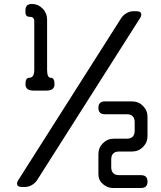

<svg xmlns="http://www.w3.org/2000/svg" viewBox="-20 -834 805 958"><path d="M493 84Q516 104 543 104H684Q716 104 716 72Q716 40 684 40H575Q535 40 535 0V-38Q535 -78 575 -78H639Q671 -78 693.5 -100.5Q716 -123 716 -155V-251Q716 -283 693.5 -305.5Q671 -328 639 -328H503Q471 -328 471 -296Q471 -264 503 -264H612Q652 -264 652 -224V-182Q652 -142 612 -142H548Q516 -142 493.5 -119.5Q471 -97 471 -65V35Q471 65 493 84ZM65 82Q65 99 90 99H104Q122 99 138.5 89.5Q155 80 165 65L679 -744Q685 -753 685 -761Q685 -778 660 -778H646Q628 -778 611.5 -768.5Q595 -759 585 -744L71 65Q65 74 65 82ZM107 -414Q107 -382 147 -382H212Q252 -382 252 -414Q252 -446 233 -446Q215 -446 215 -486V-734Q215 -769 192.5 -791.5Q170 -814 142 -814H138Q107 -814 107 -783V-772Q107 -750 129 -750Q151 -750 151 -728V-486Q151 -446 126 -446Q107 -446 107 -414Z"/></svg>

Font: WDXL Lubrifont SC
Style: Regular
Weight: 400
Designer: [WDXL Lubrifont] Copyright 2020-2022 (c) NightFurySL2001, Skr-ZERO; [ZCOOL QingKe HuangYou] Copyright 2018-2022 (c) The 
Version: Version 2.001;hotconv 1.1.1;makeotfexe 2.6.0